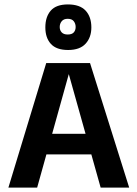

<svg xmlns="http://www.w3.org/2000/svg" viewBox="-20 -848 618 868"><path d="M18 0 189 -563H387L564 0H435L291 -513L148 0ZM147 -150 144 -243H434L433 -150ZM288 -622Q235 -622 210 -649.5Q185 -677 185 -724Q185 -772 209.5 -800Q234 -828 287 -828Q341 -828 367 -800Q393 -772 393 -724Q393 -679 367 -650.5Q341 -622 288 -622ZM286 -692Q305 -692 313.5 -701.5Q322 -711 322 -726Q322 -741 313.5 -752Q305 -763 286 -763Q268 -763 259 -752Q250 -741 250 -726Q250 -711 259 -701.5Q268 -692 286 -692Z"/></svg>

Font: Darker Grotesque ExtraBold
Style: Regular
Weight: 800
Designer: Gabriel Lam
Foundry: TypeRant
Version: Version 1.000;gftools[0.9.28]